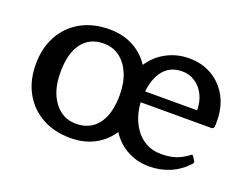

<svg xmlns="http://www.w3.org/2000/svg" viewBox="-85 -673 1103 852"><g transform="rotate(20 466.0 -246.5)"><path d="M305 10Q228 10 170.5 -22Q113 -54 81 -111.5Q49 -169 49 -246Q49 -323 81 -381Q113 -439 170.5 -471Q228 -503 305 -503Q375 -503 428 -471Q481 -439 509.5 -381Q538 -323 538 -246Q538 -169 509.5 -111.5Q481 -54 428 -22Q375 10 305 10ZM306 -58Q373 -58 409.5 -106.5Q446 -155 446 -244Q446 -302 427.5 -345Q409 -388 377 -411.5Q345 -435 302 -435Q236 -435 200 -387Q164 -339 164 -250Q164 -162 203.5 -110Q243 -58 306 -58ZM675 9Q614 9 564 -21Q514 -51 484 -108.5Q454 -166 454 -249Q454 -332 485.5 -388Q517 -444 568.5 -473.5Q620 -503 681 -503Q741 -503 788 -476Q835 -449 863 -399.5Q891 -350 891 -281Q891 -276 891 -269Q891 -262 890 -255Q887 -246 878 -246H530V-298H816L792 -278Q792 -283 792 -287Q792 -291 792 -295Q792 -337 776.5 -369Q761 -401 733.5 -419.5Q706 -438 672 -438Q609 -438 576.5 -389.5Q544 -341 544 -256Q544 -222 554 -187.5Q564 -153 584 -124.5Q604 -96 634.5 -78.5Q665 -61 707 -61Q746 -61 775 -70.5Q804 -80 833 -102Q840 -109 845 -100L856 -83Q861 -75 854 -68Q818 -29 772.5 -10Q727 9 675 9Z"/></g></svg>

Font: Hahmlet Medium
Style: Regular
Weight: 500
Version: Version 1.002